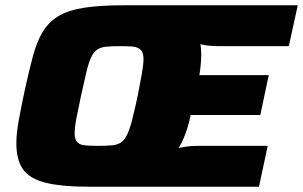

<svg xmlns="http://www.w3.org/2000/svg" viewBox="-20 -708 1149 728"><path d="M320 0Q212 0 151.5 -15.5Q91 -31 66.5 -67Q42 -103 42 -165Q42 -202 51 -251Q60 -300 73 -362Q90 -439 104.5 -494Q119 -549 141.5 -586.5Q164 -624 201 -646.5Q238 -669 298 -678.5Q358 -688 449 -688H1109L1075 -533H811Q790 -533 770 -535Q750 -537 740 -541Q741 -533 742 -524.5Q743 -516 743 -507Q743 -489 741.5 -468Q740 -447 736 -423H999L967 -272H703Q698 -247 691 -224.5Q684 -202 676 -183Q668 -164 657 -147Q666 -149 685.5 -152Q705 -155 732 -155H995L962 0ZM353 -155Q384 -155 405 -157Q426 -159 439 -168Q452 -177 462 -197.5Q472 -218 481 -253.5Q490 -289 502 -344Q512 -395 518 -429Q524 -463 524 -484Q524 -501 519 -511Q514 -521 503.5 -526Q493 -531 476 -532Q459 -533 434 -533Q403 -533 382.5 -531Q362 -529 348.5 -520Q335 -511 325.5 -490.5Q316 -470 307.5 -434.5Q299 -399 287 -344Q276 -293 269.5 -258.5Q263 -224 263 -202Q263 -180 272.5 -169.5Q282 -159 301.5 -157Q321 -155 353 -155Z"/></svg>

Font: Saira SemiExpanded ExtraBold
Style: Italic
Weight: 800
Width: 6
Italic angle: -12°
Designer: Hector Gatti with collaboration of the Omnibus-Type team
Foundry: Omnibus-Type
Version: Version 1.101